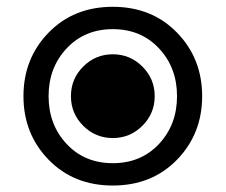

<svg xmlns="http://www.w3.org/2000/svg" viewBox="-20 -537 673 573"><path d="M125 -60.4Q50 -137.5 50 -250Q50 -362.5 125 -439.6Q200 -516.7 316.7 -516.7Q433.3 -516.7 508.3 -439.6Q583.3 -362.5 583.3 -250Q583.3 -137.5 508.3 -60.4Q433.3 16.7 316.7 16.7Q200 16.7 125 -60.4ZM178.8 -392.5Q125 -335 125 -250Q125 -165 178.8 -107.5Q232.5 -50 316.7 -50Q400.8 -50 454.6 -107.5Q508.3 -165 508.3 -250Q508.3 -335 454.6 -392.5Q400.8 -450 316.7 -450Q232.5 -450 178.8 -392.5ZM228.3 -161.7Q191.7 -198.3 191.7 -250Q191.7 -301.7 228.3 -338.3Q265 -375 316.7 -375Q368.3 -375 405 -338.3Q441.7 -301.7 441.7 -250Q441.7 -198.3 405 -161.7Q368.3 -125 316.7 -125Q265 -125 228.3 -161.7Z"/></svg>

Font: BoonTook
Style: Regular
Weight: 400
Designer: Sungsit Sawaiwan
Foundry: FontUni
Version: Version 3.0